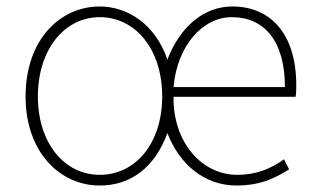

<svg xmlns="http://www.w3.org/2000/svg" viewBox="-20 -560 977 593"><path d="M288 13C383 13 458 -42 497 -149C535 -50 614 13 710 13C789 13 834 -13 873 -37L857 -68C817 -39 771 -20 713 -20C602 -20 514 -122 516 -261H893C895 -274 895 -286 895 -297C895 -453 818 -540 697 -540C609 -540 535 -476 497 -376C460 -485 374 -540 288 -540C167 -540 59 -439 59 -262C59 -88 167 13 288 13ZM288 -20C179 -20 97 -118 97 -262C97 -407 179 -507 288 -507C399 -507 481 -407 481 -262C481 -118 399 -20 288 -20ZM516 -291C527 -418 605 -507 696 -507C795 -507 860 -435 860 -291Z"/></svg>

Font: Source Han Sans CN ExtraLight
Style: Regular
Weight: 250
Designer: Ryoko NISHIZUKA (kana & ideographs); Paul D. Hunt (Latin, Greek & Cyrillic); Wenlong ZHANG (bopomofo); Sandoll Communica
Foundry: Adobe Systems Incorporated
Version: Version 1.004;PS 1.004;hotconv 16.6.51;makeotf.lib2.5.65220